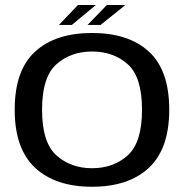

<svg xmlns="http://www.w3.org/2000/svg" viewBox="-20 -726 738 751"><path d="M340 4.5Q483 4.5 562.5 -69.8Q642 -144 642 -297Q642 -451 562.5 -524Q483 -597 340 -597Q197 -597 117.2 -524Q37.5 -451 37.5 -297Q37.5 -144 117.2 -69.8Q197 4.5 340 4.5ZM340 -68Q257 -68 200.8 -118.2Q144.5 -168.5 144.5 -296.5Q144.5 -425 200.8 -474.8Q257 -524.5 340 -524.5Q423.5 -524.5 479.5 -474.8Q535.5 -425 535.5 -296.5Q535.5 -168.5 479.5 -118.2Q423.5 -68 340 -68ZM322.5 -628.5H373.5L470.5 -706.5H398ZM210.5 -628.5H261L355 -706.5H285Z"/></svg>

Font: Anybody SemiExpanded
Style: Regular
Weight: 400
Width: 6
Designer: Tyler Finck
Foundry: Etcetera Type Company
Version: Version 1.113;gftools[0.9.25]